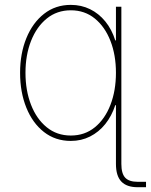

<svg xmlns="http://www.w3.org/2000/svg" viewBox="-20 -574 627 798"><path d="M551.8 204.1Q506.8 204.1 484.4 180.7Q461.9 157.2 461.9 107.4V-141.6H484.4V107.4Q484.4 147.5 500.5 164.6Q516.6 181.6 551.8 181.6Q558.1 181.6 567.9 181.6Q577.6 181.6 586.9 181.6V204.1Q578.6 204.1 568.6 204.1Q558.6 204.1 551.8 204.1ZM274.4 11.7Q210 11.7 162.6 -25.4Q115.2 -62.5 89.4 -126.7Q63.5 -190.9 63.5 -271.5Q63.5 -351.6 89.6 -415.5Q115.7 -479.5 163.1 -516.6Q210.4 -553.7 274.4 -553.7Q317.9 -553.7 354.2 -535.9Q390.6 -518.1 417.7 -484.9Q444.8 -451.7 459 -406.2H461.9V-545.9H484.4V0H461.9V-136.7H459Q444.3 -91.8 417.5 -58.3Q390.6 -24.9 354.2 -6.6Q317.9 11.7 274.4 11.7ZM274.4 -10.7Q332.5 -10.7 374.5 -45.2Q416.5 -79.6 439.2 -138.7Q461.9 -197.8 461.9 -271.5Q461.9 -345.2 439 -404.1Q416 -462.9 374 -497.1Q332 -531.2 274.4 -531.2Q216.8 -531.2 174.6 -497.1Q132.3 -462.9 109.1 -404.1Q85.9 -345.2 85.9 -271.5Q85.9 -197.8 108.9 -138.7Q131.8 -79.6 174.1 -45.2Q216.3 -10.7 274.4 -10.7Z"/></svg>

Font: Inter Thin
Style: Regular
Weight: 250
Designer: Rasmus Andersson
Foundry: rsms
Version: Version 4.001;git-66647c0bb